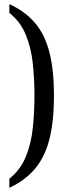

<svg xmlns="http://www.w3.org/2000/svg" viewBox="-20 -778 324 925"><path d="M25 127V83Q78 41 104 -22Q130 -85 138 -161.5Q146 -238 146 -317Q146 -397 138 -472.5Q130 -548 104 -611Q78 -674 25 -716V-758Q102 -723 149.5 -666.5Q197 -610 218.5 -524.5Q240 -439 240 -317Q240 -195 218.5 -109Q197 -23 149.5 34Q102 91 25 127Z"/></svg>

Font: Noto Serif Tamil ExtraCondensed
Style: Regular
Weight: 400
Width: 2
Designer: Indian Type Foundry, Tom Grace, and the Monotype Design Team
Foundry: Monotype Imaging Inc.
Version: Version 2.004; ttfautohint (v1.8.4.7-5d5b)